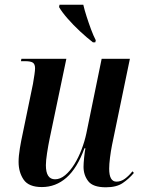

<svg xmlns="http://www.w3.org/2000/svg" viewBox="-20 -786 610 816"><path d="M430 10Q375 10 355 -16Q335 -42 335 -77Q335 -91 337.5 -116Q340 -141 343 -156H339Q308 -71 262.5 -31Q217 9 158 9Q102 9 80.5 -22.5Q59 -54 59 -98Q59 -123 64.5 -156Q70 -189 76 -216L120 -429Q124 -452 126.5 -469.5Q129 -487 129 -496Q129 -513 120 -519.5Q111 -526 86 -526H69L71 -536H262L191 -197Q185 -168 180 -135.5Q175 -103 175 -84Q175 -24 214 -24Q236 -24 257 -41.5Q278 -59 296 -88Q314 -117 327 -151.5Q340 -186 347 -219L412 -536H532L456 -169Q451 -144 447.5 -116Q444 -88 444 -69Q444 -14 475 -14Q494 -14 511 -26.5Q528 -39 543 -58L549 -51Q528 -26 501.5 -8Q475 10 430 10ZM375 -606Q349 -626 320 -653Q291 -680 267 -707.5Q243 -735 231 -756L233 -766H334Q339 -744 348 -716Q357 -688 367 -661Q377 -634 387 -615L385 -606Z"/></svg>

Font: Noto Serif Display Condensed SemiBold
Style: Italic
Weight: 600
Width: 3
Italic angle: -12°
Designer: Monotype Design Team
Foundry: Monotype Imaging Inc.
Version: Version 2.009